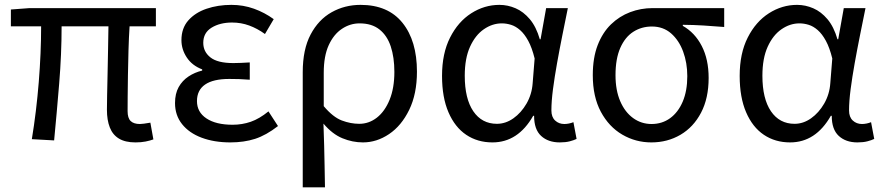

<svg xmlns="http://www.w3.org/2000/svg" viewBox="-20 -577 3660 796"><path d="M541.6 13.4Q499.2 13.4 473.2 -2.4Q447.2 -18.1 435.3 -48.5Q423.3 -78.8 423.3 -122.3Q423.3 -143.5 424.1 -182.9Q425 -222.3 426 -271.7Q427 -321 428 -372.2Q429 -423.4 429.6 -467.8H235.4Q235.4 -353.2 225.4 -231.1Q215.4 -108.9 204.4 5.1L112 0Q130.9 -115.2 140.7 -236.7Q150.5 -358.1 150.5 -467.8H25.1V-537.6L102.6 -543.4H626.3V-467.8H517.2Q514.2 -421.4 512.7 -368.6Q511.2 -315.8 510.4 -265.5Q509.6 -215.2 509.3 -175.7Q509 -136.3 509 -116.3Q509 -87.6 521.7 -75.2Q534.4 -62.9 560 -62.9Q572.2 -62.9 603.4 -68.5L615.9 0.9Q602.3 6 583.8 9.7Q565.2 13.4 541.6 13.4Z M934.9 13.4Q868 13.4 816 -6.1Q764 -25.6 734.8 -62.4Q705.6 -99.1 705.6 -149.6Q705.6 -188.8 720.7 -215.9Q735.9 -243 761.6 -260Q787.3 -277 818.2 -284.4V-289.4Q776.5 -305.2 754.4 -338.7Q732.2 -372.2 732.2 -410.5Q732.2 -460.1 760.8 -492.5Q789.4 -524.8 836.5 -540.8Q883.5 -556.8 939.4 -556.8Q988.6 -556.8 1032.9 -540.9Q1077.3 -524.9 1114.8 -497.6L1078.5 -436Q1046.8 -458.9 1013.2 -471.2Q979.6 -483.6 942.1 -483.6Q891.9 -483.6 857.3 -462.4Q822.7 -441.2 822.7 -399.5Q822.7 -362.5 852.4 -339Q882 -315.5 947.3 -315.5Q963.5 -315.5 979.7 -316.3Q995.9 -317.2 1015.5 -318.2V-246.5Q991.7 -248.5 971.4 -249.1Q951.1 -249.7 930.5 -249.7Q863.9 -249.7 830.3 -226.5Q796.6 -203.3 796.6 -157.8Q796.6 -112.1 836 -86Q875.4 -59.8 944.4 -59.8Q983.7 -59.8 1019.5 -72.1Q1055.3 -84.5 1093 -115.2L1132.5 -54.4Q1083.6 -16.3 1037.6 -1.4Q991.6 13.4 934.9 13.4Z M1235.1 199.6V-277.9Q1235.1 -372.3 1267.8 -434Q1300.4 -495.7 1354.8 -526.2Q1409.2 -556.8 1474.8 -556.8Q1588.8 -556.8 1648.7 -482.3Q1708.6 -407.8 1708.6 -280Q1708.6 -187.5 1676.4 -121.5Q1644.3 -55.6 1593 -21.1Q1541.7 13.4 1484.8 13.4Q1441.3 13.4 1399.6 -3.8Q1357.9 -20.9 1321 -64.5Q1322.8 -15.4 1323.9 26.3Q1325 68 1325.7 109.6Q1326.5 151.2 1327.3 199.6ZM1469.6 -63.7Q1509.7 -63.7 1542.6 -89.4Q1575.6 -115.2 1595.3 -163.6Q1615 -212 1615 -278.8Q1615 -339.2 1600 -384.5Q1584.9 -429.8 1553.1 -454.9Q1521.3 -480.1 1470.8 -480.1Q1431.4 -480.1 1397.5 -457.4Q1363.5 -434.8 1342.8 -389.7Q1322.2 -344.6 1322.2 -275.4V-136.8Q1360.6 -91.3 1397.1 -77.5Q1433.7 -63.7 1469.6 -63.7Z M2021.5 13.4Q1959.8 13.4 1912.9 -18.1Q1865.9 -49.7 1839.3 -111.5Q1812.6 -173.3 1812.6 -262.3Q1812.6 -355.7 1846 -421.4Q1879.3 -487.2 1933.8 -522Q1988.2 -556.8 2050.6 -556.8Q2085 -556.8 2117.6 -542.7Q2150.1 -528.7 2176.6 -497.4Q2203 -466 2218 -414.2H2221.1L2244.2 -543.4H2334.2Q2323.2 -489.9 2311.5 -431.1Q2299.7 -372.4 2289.4 -314.9Q2279.1 -257.4 2272.5 -206.8Q2266 -156.3 2266 -119.2Q2266 -91.6 2281.5 -77.3Q2297 -62.9 2319.7 -62.9Q2329 -62.9 2339.1 -65Q2349.2 -67.1 2357.3 -70.5L2370.4 -1.1Q2359.3 4.4 2342 8.9Q2324.8 13.4 2300.7 13.4Q2252.6 13.4 2223.4 -13.5Q2194.2 -40.4 2194.3 -96.9H2190.5Q2127.8 13.4 2021.5 13.4ZM2040.1 -63.7Q2076.3 -63.7 2108.5 -86.5Q2140.8 -109.3 2163 -147.7Q2185.1 -186.1 2188.3 -232.1L2196.5 -334.6Q2185.5 -379.2 2170 -407.7Q2154.5 -436.2 2136.3 -452.1Q2118.1 -468.1 2098.7 -474.1Q2079.3 -480.1 2060.5 -480.1Q2021.2 -480.1 1985.9 -455.7Q1950.6 -431.4 1928.7 -383.3Q1906.8 -335.1 1906.8 -263Q1906.8 -168 1942.2 -115.8Q1977.7 -63.7 2040.1 -63.7Z M2680.5 13.4Q2615.3 13.4 2559.9 -18.9Q2504.5 -51.2 2471 -113.6Q2437.6 -176.1 2437.6 -265.2Q2437.6 -337.4 2457.8 -389.7Q2478.1 -442.1 2513 -476Q2548 -509.8 2592.5 -526.6Q2637 -543.4 2685.5 -543.4H2982.4V-465.1Q2936.4 -468.9 2896.2 -471.3Q2856 -473.8 2810.8 -474.2V-469.8Q2860.9 -441.5 2889.4 -386.2Q2917.9 -330.9 2917.9 -253.9Q2917.9 -169.8 2886.5 -109.9Q2855.2 -50 2801.2 -18.3Q2747.2 13.4 2680.5 13.4ZM2681.3 -62.9Q2725 -62.9 2758.3 -87.1Q2791.6 -111.4 2810.5 -155.8Q2829.4 -200.2 2829.4 -261.3Q2829.4 -316.3 2812.2 -363.1Q2795 -409.8 2762.3 -438.5Q2729.6 -467.1 2682.5 -467.1Q2639.9 -467.1 2605.7 -445.3Q2571.4 -423.4 2551.6 -378.4Q2531.8 -333.4 2531.8 -265.2Q2531.8 -202.9 2551.3 -157.5Q2570.8 -112.2 2604.8 -87.5Q2638.7 -62.9 2681.3 -62.9Z M3255.5 13.4Q3193.8 13.4 3146.9 -18.1Q3099.9 -49.7 3073.3 -111.5Q3046.6 -173.3 3046.6 -262.3Q3046.6 -355.7 3080 -421.4Q3113.3 -487.2 3167.8 -522Q3222.2 -556.8 3284.6 -556.8Q3319 -556.8 3351.6 -542.7Q3384.1 -528.7 3410.6 -497.4Q3437 -466 3452 -414.2H3455.1L3478.2 -543.4H3568.2Q3557.2 -489.9 3545.5 -431.1Q3533.7 -372.4 3523.4 -314.9Q3513.1 -257.4 3506.5 -206.8Q3500 -156.3 3500 -119.2Q3500 -91.6 3515.5 -77.3Q3531 -62.9 3553.7 -62.9Q3563 -62.9 3573.1 -65Q3583.2 -67.1 3591.3 -70.5L3604.4 -1.1Q3593.3 4.4 3576 8.9Q3558.8 13.4 3534.7 13.4Q3486.6 13.4 3457.4 -13.5Q3428.2 -40.4 3428.3 -96.9H3424.5Q3361.8 13.4 3255.5 13.4ZM3274.1 -63.7Q3310.3 -63.7 3342.5 -86.5Q3374.8 -109.3 3397 -147.7Q3419.1 -186.1 3422.3 -232.1L3430.5 -334.6Q3419.5 -379.2 3404 -407.7Q3388.5 -436.2 3370.3 -452.1Q3352.1 -468.1 3332.7 -474.1Q3313.3 -480.1 3294.5 -480.1Q3255.2 -480.1 3219.9 -455.7Q3184.6 -431.4 3162.7 -383.3Q3140.8 -335.1 3140.8 -263Q3140.8 -168 3176.2 -115.8Q3211.7 -63.7 3274.1 -63.7Z"/></svg>

Font: Noto Sans HK Thin
Style: Regular
Weight: 100
Designer: Ryoko NISHIZUKA 西塚涼子 (kana, bopomofo & ideographs); Paul D. Hunt (Latin, Greek & Cyrillic); Sandoll Communications 산돌커뮤니
Foundry: Adobe
Version: Version 2.004-H2;hotconv 1.0.118;makeotfexe 2.5.65603